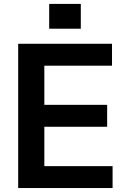

<svg xmlns="http://www.w3.org/2000/svg" viewBox="-20 -948 648 968"><path d="M228 -803.3H387.4V-928.3H228ZM203.5 -110.4V-308.9H520.2V-419.4H203.5V-616.8H544.7V-727.3H71.7V0H547.6V-110.4Z"/></svg>

Font: TID UI Semi Bold
Style: Regular
Weight: 600
Designer: The TID Project Authors
Foundry: Bakken & Bæck
Version: Version 1.001;hotconv 1.0.109;makeotfexe 2.5.65596